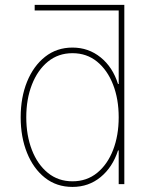

<svg xmlns="http://www.w3.org/2000/svg" viewBox="-20 -747 638 779"><path d="M120.7 -727.3V-704.5H461.6V-406.2H458.8Q437.5 -474.4 388.3 -514.2Q339.1 -554 274.1 -554Q210.2 -554 163 -516.7Q115.8 -479.4 89.8 -415.5Q63.9 -351.6 63.9 -271.3Q63.9 -190.7 89.7 -126.8Q115.4 -62.9 162.5 -25.7Q209.5 11.4 274.1 11.4Q339.8 11.4 388.3 -28.6Q436.8 -68.5 458.8 -136.4H461.6V0H484.4V-727.3ZM461.6 -271.3Q461.6 -197.4 438.9 -138.7Q416.2 -79.9 374.1 -45.6Q332 -11.4 274.1 -11.4Q216.3 -11.4 174.2 -45.6Q132.1 -79.9 109.4 -138.7Q86.6 -197.4 86.6 -271.3Q86.6 -345.2 109.6 -403.9Q132.5 -462.7 174.5 -497Q216.6 -531.2 274.1 -531.2Q331.7 -531.2 373.8 -497Q415.8 -462.7 438.7 -403.9Q461.6 -345.2 461.6 -271.3Z"/></svg>

Font: Inter UI Thin
Style: Regular
Weight: 100
Designer: Rasmus Andersson
Foundry: rsms
Version: 3.2;8d6f07862